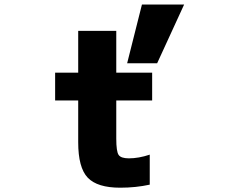

<svg xmlns="http://www.w3.org/2000/svg" viewBox="-20 -831 1040 862"><path d="M550.8 -546.9 617.2 -810.5H806.6L685.5 -546.9ZM502 -504.9H663.1V-379.9H502V-209Q502 -150.4 512.7 -135.3Q523.4 -120.1 558.6 -120.1Q602.5 -120.1 652.3 -136.7V-2Q589.8 11.7 519.5 11.7Q417 11.7 374 -33.2Q331.1 -78.1 331.1 -192.4V-379.9H227.5V-504.9H331.1V-692.4H502Z"/></svg>

Font: Gen Shin Gothic Monospace Heavy
Style: Bold
Weight: 800
Designer: [Source Han Sans]
Ryoko NISHIZUKA  (kana & ideographs); Paul D. Hunt (Latin, Greek & Cyrillic); Wenlong ZHANG  (bopomofo
Version: Version 1.002.20150607